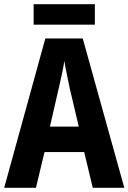

<svg xmlns="http://www.w3.org/2000/svg" viewBox="-20 -899 615 919"><path d="M424 0 383 -171H193L152 0H0L197 -715H376L575 0ZM314 -475Q308 -507 300 -543.5Q292 -580 288 -607Q284 -580 276 -542.5Q268 -505 261 -476L219 -293H357ZM434 -879V-781H141V-879Z"/></svg>

Font: Noto Sans Condensed
Style: Bold
Weight: 700
Width: 3
Designer: Monotype Design Team
Foundry: Monotype Imaging Inc.
Version: Version 2.013; ttfautohint (v1.8.4.7-5d5b)